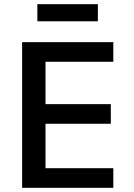

<svg xmlns="http://www.w3.org/2000/svg" viewBox="-20 -900 640 920"><path d="M523 0V-94H198V-307H511V-401H198V-604H523V-698H86V0ZM159 -798H449V-880H159Z"/></svg>

Font: IBM Mono Medium
Style: Regular
Weight: 500
Monospace: yes
Designer: Mike Abbink, Paul van der Laan, Pieter van Rosmalen
Foundry: Bold Monday
Version: Version 2.3